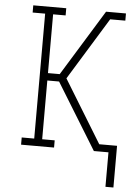

<svg xmlns="http://www.w3.org/2000/svg" viewBox="-60 -781 721 1009"><g transform="rotate(5 300.0 -276.5)"><path d="M577 182H535V0H458L244 -348H182V-38H248V0H74V-38H140V-697H74V-735H248V-697H182V-387H244L458 -735H563V-697H483L281 -368L483 -38H577Z"/></g></svg>

Font: Iosevka Slab XLtEx
Style: Regular
Weight: 200
Width: 7
Monospace: yes
Designer: Belleve Invis
Foundry: Belleve Invis
Version: Version 11.1.0; ttfautohint (v1.8.3)